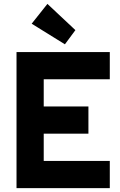

<svg xmlns="http://www.w3.org/2000/svg" viewBox="-20 -968 618 988"><path d="M545 -140H205V-280H435V-420H205V-560H545V-700H65V0H545ZM368 -813 224 -948 143 -846 314 -740Z"/></svg>

Font: Righteous
Style: Regular
Weight: 400
Designer: Astigmatic (AOETI)
Foundry: Astigmatic (AOETI)
Version: Version 1.000